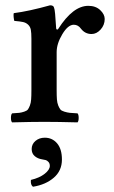

<svg xmlns="http://www.w3.org/2000/svg" viewBox="-20 -462 431 728"><path d="M194.8 -264.2V-120.1Q194.8 -98.6 195.8 -85.2Q196.8 -71.8 200.9 -61.8Q205.1 -51.8 209 -46.9Q212.9 -42 224.1 -38.6Q235.4 -35.2 244.6 -34.2Q253.9 -33.2 273.9 -32.2Q278.3 -27.8 278.3 -15.1Q278.3 -2.4 273.9 2Q197.8 0 147.9 0Q100.1 0 25.9 2Q21.5 -2.4 21.5 -15.1Q21.5 -27.8 25.9 -32.2Q44.4 -33.2 53 -34.2Q61.5 -35.2 71.8 -38.6Q82 -42 85.7 -46.9Q89.4 -51.8 93.3 -61.8Q97.2 -71.8 98.1 -85.2Q99.1 -98.6 99.1 -120.1V-314.9Q99.1 -337.4 96.9 -349.1Q94.7 -360.8 86.7 -368.4Q78.6 -376 67.6 -378.4Q56.6 -380.9 34.2 -382.8Q32.7 -387.7 31.7 -397.5Q30.8 -407.2 32.2 -412.1Q89.4 -419.4 169.9 -441.9Q183.6 -441.9 185.1 -432.1Q189 -425.3 192.9 -355Q192.9 -351.6 195.6 -350.1Q198.2 -348.6 201.2 -353Q256.8 -439.9 314.9 -439.9Q342.8 -439.9 359.9 -423.8Q377 -407.7 377 -390.1Q377 -367.2 361.6 -350.1Q346.2 -333 327.1 -333Q302.7 -333 287.1 -353Q276.4 -368.2 259.8 -368.2Q237.8 -368.2 216.3 -332.3Q194.8 -296.4 194.8 -264.2ZM149.9 60.1Q178.2 60.1 196.5 81.5Q214.8 103 214.8 143.1Q214.8 185.1 184.1 211.7Q153.3 238.3 105 246.1Q95.2 238.8 97.2 220.2Q129.9 212.4 149.4 197Q168.9 181.6 168.9 167Q168.9 157.7 163.8 152.1Q158.7 146.5 153.6 145Q148.4 143.6 139.2 142.1Q123 139.6 111.6 129.9Q100.1 120.1 100.1 103Q100.1 84.5 114.5 72.3Q128.9 60.1 149.9 60.1Z"/></svg>

Font: Common Serif Medium
Style: Regular
Weight: 500
Designer: Philipp H. Poll, Khaled Hosny
Foundry: Stefan Peev, Context Ltd.
Version: Version 1.026